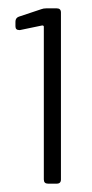

<svg xmlns="http://www.w3.org/2000/svg" viewBox="-20 -900 221 460"><path d="M91 -880H116Q126 -880 126 -870V-470Q126 -460 116 -460H95Q85 -460 85 -470V-836Q85 -839 81 -839L28 -828H26Q17 -828 17 -837V-848Q17 -857 25 -860L79 -878Q84 -880 91 -880Z"/></svg>

Font: Barlow Light
Style: Regular
Weight: 300
Designer: Jeremy Tribby
Foundry: Tribby Type
Version: Version 1.422